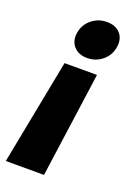

<svg xmlns="http://www.w3.org/2000/svg" viewBox="-145 -607 612 855"><g transform="rotate(20 161.5 -179.0)"><path d="M-3.4 188.5 93.3 -310.5H247.1L177.7 188.5ZM179.2 -366.2Q138.2 -366.2 115.7 -391.6Q93.3 -417 99.6 -457Q106.4 -497.1 137.2 -522.2Q168 -547.4 209 -547.4Q250.5 -547.4 272.7 -522.2Q294.9 -497.1 288.1 -457Q281.7 -417 251 -391.6Q220.2 -366.2 179.2 -366.2Z"/></g></svg>

Font: Inter 20pt ExtraBold
Style: Italic
Weight: 800
Italic angle: -9.3988°
Version: Version 4.001;git-66647c0bb